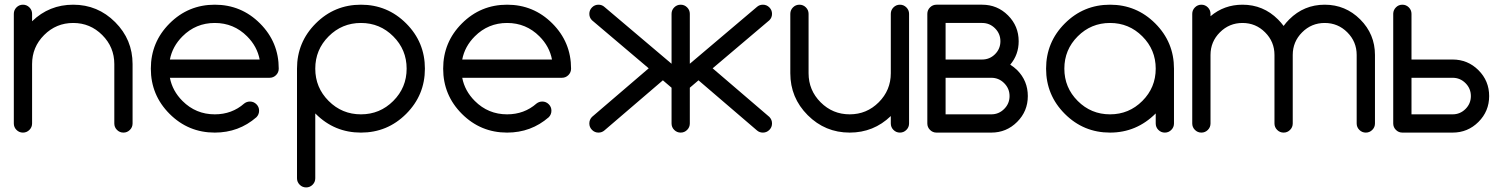

<svg xmlns="http://www.w3.org/2000/svg" viewBox="-20 -567 6427 821"><path d="M39.1 -507.8Q39.1 -523.9 50.5 -535.4Q62 -546.9 78.1 -546.9Q94.2 -546.9 105.7 -535.4Q117.2 -523.9 117.2 -507.8V-476.1Q190.4 -546.9 293 -546.9Q397.9 -546.9 472.4 -472.4Q546.9 -397.9 546.9 -293V-39.1Q546.9 -22.9 535.4 -11.5Q523.9 0 507.8 0Q491.7 0 480.2 -11.5Q468.8 -22.9 468.8 -39.1V-293Q468.8 -365.7 417.2 -417.2Q365.7 -468.8 293 -468.8Q220.2 -468.8 168.7 -417.2Q117.2 -365.7 117.2 -293V-39.1Q117.2 -22.9 105.7 -11.5Q94.2 0 78.1 0Q62 0 50.5 -11.5Q39.1 -22.9 39.1 -39.1Z M1090.3 -312.5Q1079.6 -368.7 1036.6 -411.6Q979.5 -468.8 898.4 -468.8Q817.4 -468.8 760.3 -411.6Q717.3 -368.7 706.5 -312.5ZM1048.8 -132.8Q1064.9 -132.8 1076.4 -121.3Q1087.9 -109.9 1087.9 -93.8Q1087.9 -77.6 1076.7 -65.9Q1001 0 898.4 0Q785.2 0 705.1 -80.1Q625 -160.2 625 -273.4Q625 -386.7 705.1 -466.8Q785.2 -546.9 898.4 -546.9Q1011.7 -546.9 1091.8 -466.8Q1171.9 -386.7 1171.9 -273.4Q1171.9 -257.3 1160.4 -245.8Q1148.9 -234.4 1132.8 -234.4H706.5Q717.3 -178.2 760.3 -135.3Q817.4 -78.1 898.4 -78.1Q971.7 -78.1 1024.4 -124.5Q1035.2 -132.8 1048.8 -132.8Z M1328.1 -273.4Q1328.1 -192.4 1385.3 -135.3Q1442.4 -78.1 1523.4 -78.1Q1604.5 -78.1 1661.6 -135.3Q1718.8 -192.4 1718.8 -273.4Q1718.8 -354.5 1661.6 -411.6Q1604.5 -468.8 1523.4 -468.8Q1442.4 -468.8 1385.3 -411.6Q1328.1 -354.5 1328.1 -273.4ZM1328.1 195.3Q1328.1 211.4 1316.7 222.9Q1305.2 234.4 1289.1 234.4Q1272.9 234.4 1261.5 222.9Q1250 211.4 1250 195.3V-273.4Q1250 -386.7 1330.1 -466.8Q1410.2 -546.9 1523.4 -546.9Q1636.7 -546.9 1716.8 -466.8Q1796.9 -386.7 1796.9 -273.4Q1796.9 -160.2 1716.8 -80.1Q1636.7 0 1523.4 0Q1410.2 0 1330.1 -80.1Q1329.1 -81.1 1328.1 -82Z M2340.3 -312.5Q2329.6 -368.7 2286.6 -411.6Q2229.5 -468.8 2148.4 -468.8Q2067.4 -468.8 2010.3 -411.6Q1967.3 -368.7 1956.5 -312.5ZM2298.8 -132.8Q2314.9 -132.8 2326.4 -121.3Q2337.9 -109.9 2337.9 -93.8Q2337.9 -77.6 2326.7 -65.9Q2251 0 2148.4 0Q2035.2 0 1955.1 -80.1Q1875 -160.2 1875 -273.4Q1875 -386.7 1955.1 -466.8Q2035.2 -546.9 2148.4 -546.9Q2261.7 -546.9 2341.8 -466.8Q2421.9 -386.7 2421.9 -273.4Q2421.9 -257.3 2410.4 -245.8Q2398.9 -234.4 2382.8 -234.4H1956.5Q1967.3 -178.2 2010.3 -135.3Q2067.4 -78.1 2148.4 -78.1Q2221.7 -78.1 2274.4 -124.5Q2285.2 -132.8 2298.8 -132.8Z M2851.6 -294.4V-507.8Q2851.6 -523.9 2863 -535.4Q2874.5 -546.9 2890.6 -546.9Q2906.7 -546.9 2918.2 -535.4Q2929.7 -523.9 2929.7 -507.8V-294.4L3216.3 -537.1Q3227.1 -546.9 3242.2 -546.9Q3258.3 -546.9 3269.8 -535.4Q3281.2 -523.9 3281.2 -507.8Q3281.2 -491.7 3270 -480.5L3027.3 -274.9L3270 -66.9Q3281.2 -55.2 3281.2 -39.1Q3281.2 -22.9 3269.8 -11.5Q3258.3 0 3242.2 0Q3227.5 0 3216.8 -9.3L2966.8 -223.6L2929.7 -191.9V-39.1Q2929.7 -22.9 2918.2 -11.5Q2906.7 0 2890.6 0Q2874.5 0 2863 -11.5Q2851.6 -22.9 2851.6 -39.1V-191.9L2814.5 -223.6L2564.5 -9.3Q2553.7 0 2539.1 0Q2522.9 0 2511.5 -11.5Q2500 -22.9 2500 -39.1Q2500 -55.2 2511.2 -66.9L2753.9 -274.9L2511.2 -480.5Q2500 -491.7 2500 -507.8Q2500 -523.9 2511.5 -535.4Q2522.9 -546.9 2539.1 -546.9Q2554.2 -546.9 2564.9 -537.1Z M3867.2 -39.1Q3867.2 -22.9 3855.7 -11.5Q3844.2 0 3828.1 0Q3812 0 3800.5 -11.5Q3789.1 -22.9 3789.1 -39.1V-70.8Q3715.8 0 3613.3 0Q3508.3 0 3433.8 -74.5Q3359.4 -148.9 3359.4 -253.9V-507.8Q3359.4 -523.9 3370.8 -535.4Q3382.3 -546.9 3398.4 -546.9Q3414.6 -546.9 3426 -535.4Q3437.5 -523.9 3437.5 -507.8V-253.9Q3437.5 -181.2 3489 -129.6Q3540.5 -78.1 3613.3 -78.1Q3686 -78.1 3737.5 -129.6Q3789.1 -181.2 3789.1 -253.9V-507.8Q3789.1 -523.9 3800.5 -535.4Q3812 -546.9 3828.1 -546.9Q3844.2 -546.9 3855.7 -535.4Q3867.2 -523.9 3867.2 -507.8Z M4179.7 -312.5Q4211.9 -312.5 4234.9 -335.4Q4257.8 -358.4 4257.8 -390.6Q4257.8 -422.9 4234.9 -445.8Q4211.9 -468.8 4179.7 -468.8H4023.4V-312.5ZM4218.8 -78.1Q4251 -78.1 4273.9 -101.1Q4296.9 -124 4296.9 -156.2Q4296.9 -188.5 4273.9 -211.4Q4251 -234.4 4218.8 -234.4H4023.4V-78.1ZM3984.4 -546.9H4179.7Q4244.6 -546.9 4290.3 -501.2Q4335.9 -455.6 4335.9 -390.6Q4335.9 -333 4299.8 -290.5Q4315.4 -280.8 4329.6 -267.1Q4375 -221.2 4375 -156.2Q4375 -91.3 4329.3 -45.7Q4283.7 0 4218.8 0H3984.4Q3968.3 0 3956.8 -11.5Q3945.3 -22.9 3945.3 -39.1V-507.8Q3945.3 -523.9 3956.8 -535.4Q3968.3 -546.9 3984.4 -546.9Z M4726.6 -468.8Q4645.5 -468.8 4588.4 -411.6Q4531.2 -354.5 4531.2 -273.4Q4531.2 -192.4 4588.4 -135.3Q4645.5 -78.1 4726.6 -78.1Q4807.6 -78.1 4864.7 -135.3Q4921.9 -192.4 4921.9 -273.4Q4921.9 -354.5 4864.7 -411.6Q4807.6 -468.8 4726.6 -468.8ZM4921.9 -82Q4839.8 0 4726.6 0Q4613.3 0 4533.2 -80.1Q4453.1 -160.2 4453.1 -273.4Q4453.1 -386.7 4533.2 -466.8Q4613.3 -546.9 4726.6 -546.9Q4839.8 -546.9 4919.9 -466.8Q5000 -386.7 5000 -273.4V-39.1Q5000 -22.9 4988.5 -11.5Q4977.1 0 4960.9 0Q4944.8 0 4933.3 -11.5Q4921.9 -22.9 4921.9 -39.1Z M5156.2 -39.1Q5156.2 -22.9 5144.8 -11.5Q5133.3 0 5117.2 0Q5101.1 0 5089.6 -11.5Q5078.1 -22.9 5078.1 -39.1V-507.8Q5078.1 -523.9 5089.6 -535.4Q5101.1 -546.9 5117.2 -546.9Q5133.3 -546.9 5144.8 -535.4Q5156.2 -523.9 5156.2 -507.8V-497.6Q5214.4 -546.9 5293 -546.9Q5381.8 -546.9 5444.8 -483.9Q5458 -470.7 5468.8 -456.1Q5479.5 -470.7 5492.7 -483.9Q5555.7 -546.9 5644.5 -546.9Q5733.4 -546.9 5796.4 -483.9Q5859.4 -420.9 5859.4 -332V-39.1Q5859.4 -22.9 5847.9 -11.5Q5836.4 0 5820.3 0Q5804.2 0 5792.7 -11.5Q5781.2 -22.9 5781.2 -39.1V-332Q5781.2 -388.7 5741.2 -428.7Q5701.2 -468.8 5644.5 -468.8Q5587.9 -468.8 5547.9 -428.7Q5507.8 -388.7 5507.8 -332V-39.1Q5507.8 -22.9 5496.3 -11.5Q5484.9 0 5468.8 0Q5452.6 0 5441.2 -11.5Q5429.7 -22.9 5429.7 -39.1V-332Q5429.7 -388.7 5389.6 -428.7Q5349.6 -468.8 5293 -468.8Q5236.3 -468.8 5196.3 -428.7Q5156.2 -388.7 5156.2 -332Z M6191.4 -78.1Q6223.6 -78.1 6246.6 -101.1Q6269.5 -124 6269.5 -156.2Q6269.5 -188.5 6246.6 -211.4Q6223.6 -234.4 6191.4 -234.4H6015.6V-78.1ZM6015.6 -507.8V-312.5H6191.4Q6256.3 -312.5 6302 -266.8Q6347.7 -221.2 6347.7 -156.2Q6347.7 -91.3 6302 -45.7Q6256.3 0 6191.4 0H5976.6Q5960.4 0 5949 -11.5Q5937.5 -22.9 5937.5 -39.1V-508.8Q5938 -524.4 5949.2 -535.6Q5960.4 -546.9 5976.6 -546.9Q5992.7 -546.9 6004.2 -535.4Q6015.6 -523.9 6015.6 -507.8Z"/></svg>

Font: Comfortaa
Style: Regular
Weight: 400
Designer: Johan Aakerlund - aajohan
Foundry: Johan Aakerlund
Version: Version 2.004 2013